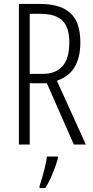

<svg xmlns="http://www.w3.org/2000/svg" viewBox="-20 -734 473 975"><path d="M184 -714Q285 -714 336.5 -668.5Q388 -623 388 -519Q388 -442 359 -393.5Q330 -345 269 -324L416 0H355L218 -311H131V0H76V-714ZM183 -664H131V-359H200Q261 -359 296.5 -397Q332 -435 332 -518Q332 -595 297 -629.5Q262 -664 183 -664ZM274 71Q264 107 247 148Q230 189 210 221H181V210Q187 192 195 164.5Q203 137 209.5 109Q216 81 218 61H274Z"/></svg>

Font: Noto Sans Gurmukhi ExtraCondensed Light
Style: Regular
Weight: 300
Width: 2
Designer: Jelle Bosma - Monotype Design Team
Foundry: Monotype Imaging Inc.
Version: Version 2.004; ttfautohint (v1.8.4.7-5d5b)